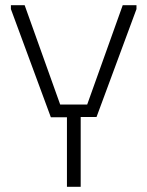

<svg xmlns="http://www.w3.org/2000/svg" viewBox="-20 -720 568 740"><path d="M22 -700H75L212 -317H316L453 -700H506V-685L352 -269H291V0H238V-268H176L22 -685Z"/></svg>

Font: Phudu Light
Style: Regular
Weight: 300
Version: Version 1.005;gftools[0.9.23]